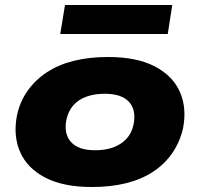

<svg xmlns="http://www.w3.org/2000/svg" viewBox="-20 -737 800 768"><path d="M348 11Q233 11 161 -26.5Q89 -64 60.5 -129Q32 -194 48 -276Q60 -331 90.5 -374Q121 -417 167 -447.5Q213 -478 274.5 -493.5Q336 -509 412 -509Q527 -509 599 -471.5Q671 -434 699.5 -369.5Q728 -305 712 -223Q699 -168 669 -124.5Q639 -81 593 -50.5Q547 -20 485.5 -4.5Q424 11 348 11ZM360 -136Q403 -136 434.5 -148Q466 -160 486.5 -182.5Q507 -205 514 -238Q526 -296 496.5 -329Q467 -362 399 -362Q358 -362 326 -350.5Q294 -339 274 -316.5Q254 -294 246 -260Q234 -203 263.5 -169.5Q293 -136 360 -136ZM221 -601 240 -717H669L651 -601Z"/></svg>

Font: Nunito Sans 10pt Expanded Black
Style: Italic
Weight: 900
Width: 7
Italic angle: -9°
Designer: Vernon Adams
Foundry: Vernon Adams
Version: Version 3.101;gftools[0.9.27]